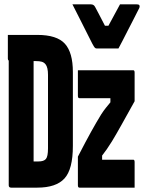

<svg xmlns="http://www.w3.org/2000/svg" viewBox="-20 -860 660 880"><path d="M523 -638H422Q418 -638 414.5 -641.5Q411 -645 403 -660Q397 -672 381 -703.5Q365 -735 346 -773Q327 -811 312 -840H397Q410 -840 416 -828Q422 -818 432.5 -797Q443 -776 461 -742H477Q494 -774 507 -797.5Q520 -821 530 -840H607Q615 -840 617.5 -837.5Q620 -835 620 -831Q620 -827 618 -822.5Q616 -818 608 -803Q601 -789 589.5 -766.5Q578 -744 565 -719Q552 -694 541 -672Q530 -650 523 -638ZM151 -700Q241 -700 277.5 -659.5Q314 -619 314 -530V-191Q314 -84 275.5 -42Q237 0 151 0H31Q20 0 20 -11V-582Q16 -585 16 -591V-700ZM134 -120H156Q181 -120 190.5 -131.5Q200 -143 200 -180V-517Q200 -551 189 -565Q182 -574 171.5 -577Q161 -580 145 -580H134ZM337 -538H591Q597 -538 597 -527V-396Q562 -333 537.5 -289Q513 -245 493 -212Q480 -191 469.5 -176Q459 -161 448 -147V-128H591Q597 -128 597 -117V0H344Q337 0 337 -11V-142Q372 -210 397.5 -256Q423 -302 444 -336Q455 -353 465.5 -366Q476 -379 486 -391V-410H344Q337 -410 337 -421Z"/></svg>

Font: Recursive Mn Lnr St
Style: Bold
Weight: 700
Monospace: yes
Version: Version 1.079;hotconv 1.0.112;makeotfexe 2.5.65598; ttfautoh